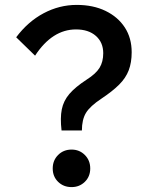

<svg xmlns="http://www.w3.org/2000/svg" viewBox="-20 -751 625 783"><path d="M314 -219H231Q225 -270 232 -305Q239 -340 263 -368Q287 -396 333 -426Q371 -450 386 -474.5Q401 -499 401 -534Q401 -578 371 -604.5Q341 -631 290 -631Q193 -631 123 -524L46 -599Q94 -663 158 -697Q222 -731 293 -731Q360 -731 410.5 -706.5Q461 -682 489 -639Q517 -596 517 -538Q517 -496 505 -464.5Q493 -433 466 -406Q439 -379 394 -349Q347 -318 330.5 -290.5Q314 -263 314 -219ZM272 12Q239 12 217 -9.5Q195 -31 195 -64Q195 -97 217 -119Q239 -141 272 -141Q304 -141 326 -119Q348 -97 348 -64Q348 -31 326 -9.5Q304 12 272 12Z"/></svg>

Font: Wix Madefor Text SemiBold
Style: Regular
Weight: 600
Designer: Dalton Maag Ltd
Foundry: Dalton Maag Ltd
Version: Version 3.100